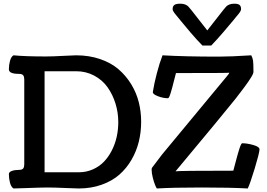

<svg xmlns="http://www.w3.org/2000/svg" viewBox="-20 -1041 1482 1066"><path d="M1152.8 -788.1H1104Q1075.7 -816.4 1036.4 -862.3Q997.1 -908.2 981 -928.7Q975.1 -936 967.5 -945.3Q960 -954.6 955.6 -959.7Q951.2 -964.8 946.8 -970.9Q942.4 -977.1 940.4 -981.7Q938.5 -986.3 938.5 -990.7Q938.5 -1006.3 948 -1013.4Q957.5 -1020.5 981 -1020.5Q997.1 -1020.5 1008.3 -1015.9Q1019.5 -1011.2 1025.1 -1005.4Q1030.8 -999.5 1042.5 -984.9L1130.9 -872.1L1219.2 -984.9Q1231 -999.5 1236.6 -1005.4Q1242.2 -1011.2 1253.4 -1015.9Q1264.6 -1020.5 1280.8 -1020.5Q1301.8 -1020.5 1310.1 -1013.4Q1318.4 -1006.3 1318.4 -990.7Q1318.4 -986.3 1316.4 -981.7Q1314.5 -977.1 1310.1 -970.9Q1305.7 -964.8 1301.3 -959.7Q1296.9 -954.6 1289.3 -945.3Q1281.7 -936 1275.9 -928.7Q1260.7 -909.7 1220.7 -863.3Q1180.7 -816.9 1152.8 -788.1ZM851.6 5.4Q848.6 4.4 841.6 -12.7Q834.5 -29.8 828.1 -55.2Q821.8 -80.6 821.8 -100.1Q821.8 -105 824.2 -109.9Q869.1 -169.9 878.9 -182.1L1240.2 -618.2Q1252.9 -632.8 1252.9 -637.2Q1252.9 -635.3 957 -635.3Q954.1 -627 945.1 -589.4Q936 -551.8 927.2 -523.7Q918.5 -495.6 912.6 -495.6Q886.2 -495.6 857.4 -506.6Q828.6 -517.6 828.6 -528.8Q828.6 -533.2 829.1 -533.2Q835.4 -575.2 850.6 -633.3Q865.7 -691.4 882.3 -733.9Q1007.3 -726.6 1194.8 -726.6Q1261.2 -726.6 1375 -733.9Q1382.8 -719.7 1385 -703.6Q1387.2 -687.5 1387.2 -641.6Q1387.2 -637.2 1383.8 -629.2Q1380.4 -621.1 1373 -609.6Q1365.7 -598.1 1358.6 -587.6Q1351.6 -577.1 1340.6 -562.3Q1329.6 -547.4 1322.3 -537.8Q1314.9 -528.3 1303.5 -513.4Q1292 -498.5 1288.1 -493.2Q1228.5 -418 954.6 -89.8Q971.2 -93.3 1275.4 -93.3Q1276.9 -97.7 1289.1 -144.8Q1301.3 -191.9 1310.3 -218.8Q1319.3 -245.6 1324.7 -245.6Q1352.5 -245.6 1386.7 -235.8Q1420.9 -226.1 1420.9 -211.4Q1419.4 -188.5 1393.6 -103.5Q1367.7 -18.6 1355.5 5.4Q1258.8 0 1100.1 0Q939.5 0 851.6 5.4ZM227.5 -84.5H417Q458.5 -84.5 494.4 -100.1Q530.3 -115.7 556.2 -142.3Q582 -168.9 600.3 -204.6Q618.7 -240.2 627.7 -280.5Q636.7 -320.8 636.7 -362.8Q636.7 -416 621.3 -465.8Q606 -515.6 577.4 -556.2Q548.8 -596.7 503.2 -621.1Q457.5 -645.5 402.3 -645.5H227.5ZM55.2 -733.9Q119.6 -727.5 234.9 -727.5Q272 -727.5 328.4 -730.7Q384.8 -733.9 402.3 -733.9Q475.1 -733.9 535.6 -713.1Q596.2 -692.4 637.7 -656.7Q679.2 -621.1 708.3 -573.7Q737.3 -526.4 750.5 -473.6Q763.7 -420.9 763.7 -364.7Q763.7 -307.6 750.7 -254.6Q737.8 -201.7 710.2 -154.1Q682.6 -106.4 642.6 -71.3Q602.5 -36.1 544.4 -15.4Q486.3 5.4 417 5.4Q396.5 5.4 340.1 2.7Q283.7 0 240.2 0Q219.7 0 190.4 1Q161.1 2 120.6 3.4Q80.1 4.9 55.2 5.4Q42 -2.4 35.6 -25.9Q29.3 -49.3 29.3 -74.2Q29.3 -85.9 45.4 -91.8Q61.5 -97.7 84 -97.7Q103 -97.7 108.9 -105.7Q114.7 -113.8 114.7 -128.4V-600.1Q114.7 -614.7 108.9 -622.8Q103 -630.9 84 -630.9Q29.3 -630.9 29.3 -656.2Q29.3 -680.2 35.6 -703.4Q42 -726.6 55.2 -733.9Z"/></svg>

Font: Coustard
Style: Regular
Weight: 400
Foundry: vernon adams
Version: Version 1.000